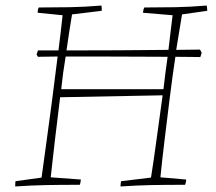

<svg xmlns="http://www.w3.org/2000/svg" viewBox="-20 -667 780 693"><path d="M35 6Q35 1 35 -3.5Q35 -8 36 -13L130 -26Q137 -78 147 -149.5Q157 -221 167.5 -301.5Q178 -382 188 -463Q144 -462 117 -462L112 -470L117 -485Q153 -485 191 -485Q195 -518 199 -550Q203 -582 206 -612L116 -621Q116 -633 120 -640Q180 -640 233 -641Q286 -642 346 -647Q348 -639 347 -628L240 -615Q235 -586 230 -553Q225 -520 220 -485Q310 -485 404.5 -485.5Q499 -486 588 -487Q592 -519 595.5 -550.5Q599 -582 603 -612L496 -621Q497 -633 501 -640Q561 -640 613.5 -641Q666 -642 726 -647Q727 -642 727.5 -637.5Q728 -633 728 -628L637 -615Q632 -586 627 -554Q622 -522 616 -487Q661 -488 702 -488L708 -476L703 -461Q693 -461 669.5 -461.5Q646 -462 613 -462Q602 -389 592.5 -312Q583 -235 574 -161.5Q565 -88 559 -27L652 -19Q652 -14 651 -9.5Q650 -5 648 0Q578 0 526.5 1Q475 2 415 6Q415 1 415.5 -3.5Q416 -8 417 -13L525 -26Q534 -82 544.5 -159.5Q555 -237 567 -323L197 -316Q187 -238 178.5 -163.5Q170 -89 163 -27L272 -19Q271 -14 270.5 -9.5Q270 -5 268 0Q198 0 146 1Q94 2 35 6ZM201 -345H570Q573 -374 577 -403.5Q581 -433 585 -462Q531 -462 466.5 -462.5Q402 -463 336.5 -463Q271 -463 217 -463Q212 -434 208 -404.5Q204 -375 201 -345Z"/></svg>

Font: Labrada ExtraLight
Style: Italic
Weight: 200
Italic angle: -7°
Designer: Mercedes Jáuregui
Foundry: Omnibus-Type Team
Version: Version 1.000; ttfautohint (v1.8.4.7-5d5b)